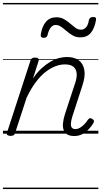

<svg xmlns="http://www.w3.org/2000/svg" viewBox="-20 -905 686 1300"><path d="M483 16Q455 16 437 6Q419 -4 411.5 -23.5Q404 -43 406.5 -70.5Q409 -98 420 -133L488 -340Q502 -380 499 -409Q496 -438 476.5 -453.5Q457 -469 419 -469Q389 -469 355.5 -456.5Q322 -444 288 -417.5Q254 -391 221.5 -347.5Q189 -304 160 -243L82 -4Q79 6 72.5 10.5Q66 15 51 15Q39 15 31 10Q23 5 27 -6L186 -494Q190 -506 196.5 -510.5Q203 -515 216 -515Q233 -515 239 -509Q245 -503 241 -491L203 -373Q231 -415 261.5 -442.5Q292 -470 322 -487.5Q352 -505 380 -512Q408 -519 433 -519Q483 -519 513 -497Q543 -475 551 -431.5Q559 -388 537 -323L469 -114Q461 -87 460 -68.5Q459 -50 466.5 -40.5Q474 -31 490 -31Q507 -31 522.5 -40.5Q538 -50 552 -64.5Q566 -79 575 -94Q580 -101 587 -104Q594 -107 604 -100Q615 -94 616 -86.5Q617 -79 612 -71Q601 -52 582 -31.5Q563 -11 538.5 2.5Q514 16 483 16ZM276 -649Q253 -649 256 -671Q265 -728 291.5 -758Q318 -788 361 -788Q392 -788 414 -775Q436 -762 454.5 -746Q473 -730 490.5 -717Q508 -704 529 -704Q549 -704 563 -720.5Q577 -737 582 -769Q587 -790 611 -790Q623 -790 627.5 -785.5Q632 -781 630 -769Q620 -712 594.5 -682Q569 -652 524 -652Q495 -652 472.5 -665Q450 -678 431.5 -694Q413 -710 395 -723Q377 -736 356 -736Q338 -736 324 -719Q310 -702 302 -668Q300 -659 293.5 -654Q287 -649 276 -649ZM0 365H646V375H0ZM0 -20H646V0H0ZM0 -505H646V-500H0ZM0 -885H646V-875H0Z"/></svg>

Font: Playwrite DK Loopet Guides
Style: Regular
Weight: 400
Designer: Veronika Burian, José Scaglione
Foundry: TypeTogether
Version: Version 1.003